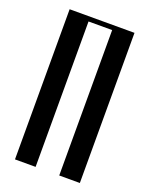

<svg xmlns="http://www.w3.org/2000/svg" viewBox="-134 -770 653 840"><g transform="rotate(20 193.0 -349.5)"><path d="M42 -699H344V0H248V-677H138V0H42Z"/></g></svg>

Font: Moniqa Narrow Heading
Style: Bold
Weight: 700
Width: 4
Designer: Rajesh Rajput
Foundry: Rajesh Rajput
Version: Version 1.000